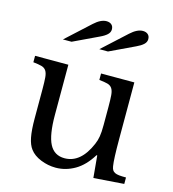

<svg xmlns="http://www.w3.org/2000/svg" viewBox="-118 -900 907 1009"><g transform="rotate(15 335.0 -396.0)"><path d="M463 -370Q463 -411 461 -434.5Q459 -458 450.5 -470.5Q442 -483 425.5 -487.5Q409 -492 380 -495V-530H561V-223Q561 -166 562.5 -130Q564 -94 567 -76Q569 -63 573.5 -55.5Q578 -48 587 -43.5Q596 -39 610.5 -37.5Q625 -36 648 -36V-1L483 11L472 -109H468Q430 -47 380.5 -18.5Q331 10 277 10Q235 10 195.5 -6Q156 -22 136 -49Q119 -71 111.5 -110Q104 -149 104 -211V-370Q104 -411 102 -434.5Q100 -458 91.5 -470.5Q83 -483 66.5 -487.5Q50 -492 21 -495V-530H202V-257Q202 -148 227.5 -99Q253 -50 309 -50Q397 -50 446 -165Q451 -177 454 -187Q457 -197 459 -209Q461 -221 462 -236Q463 -251 463 -272ZM140 -651 270 -770Q306 -803 337 -803Q354 -803 364.5 -794Q375 -785 375 -768Q375 -752 361.5 -739.5Q348 -727 324 -716L187 -651ZM338 -651 468 -770Q504 -803 535 -803Q552 -803 562.5 -794Q573 -785 573 -768Q573 -752 559.5 -739.5Q546 -727 522 -716L385 -651Z"/></g></svg>

Font: Libre Baskerville
Style: Regular
Weight: 400
Designer: Pablo Impallari, Rodrigo Fuenzalida
Foundry: Pablo Impallari, Rodrigo Fuenzalida
Version: Version 1.000; ttfautohint (v0.93) -l 8 -r 50 -G 200 -x 14 -